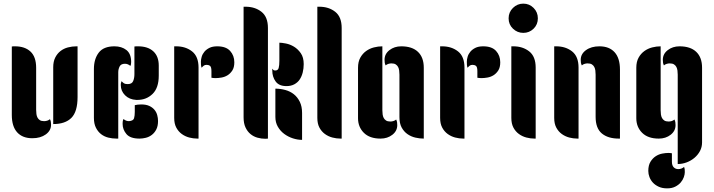

<svg xmlns="http://www.w3.org/2000/svg" viewBox="-20 -763 3930 1057"><path d="M179 -158Q179 -146 180.5 -135Q182 -124 186.5 -115.5Q191 -107 199.5 -101.5Q208 -96 223 -96Q231 -96 239.5 -98.5Q248 -101 255 -107Q259 -99 260 -91.5Q261 -84 261 -76Q261 -44 232 -23Q203 -2 158 -2Q104 -2 74.5 -34.5Q45 -67 45 -130V-507Q50 -508 54 -508H63Q117 -508 148 -479Q179 -450 179 -390ZM273 -393Q273 -424 284 -446Q295 -468 313 -482Q331 -496 354 -502Q377 -508 401 -508H407V-229Q407 -148 373 -114Q339 -80 273 -80Z M631 0H621Q598 0 576 -5.5Q554 -11 536.5 -24.5Q519 -38 508 -60Q497 -82 497 -114V-383Q497 -438 523.5 -473Q550 -508 610 -508Q650 -508 676 -487.5Q702 -467 702 -422Q702 -407 698 -400Q684 -412 668 -412Q646 -412 638.5 -397Q631 -382 631 -365ZM720 -507Q725 -508 730 -508H740Q794 -508 824 -480.5Q854 -453 854 -402V-347Q854 -279 820 -246Q786 -213 737 -213H730Q692 -215 668.5 -238.5Q645 -262 645 -295Q645 -300 645.5 -304Q646 -308 649 -316Q657 -308 663 -304Q669 -300 683 -300Q706 -300 713 -316.5Q720 -333 720 -355ZM850 -97Q850 -69 840.5 -50.5Q831 -32 816 -20.5Q801 -9 783 -4.5Q765 0 748 0Q697 0 676 -25Q655 -50 655 -81Q655 -86 655.5 -93Q656 -100 660 -108Q673 -96 690 -96Q714 -98 718 -112Q722 -126 722 -147V-184Q737 -188 758 -188Q784 -188 801.5 -180Q819 -172 830 -159Q841 -146 845.5 -129.5Q850 -113 850 -97Z M939 -508H950Q1002 -508 1037.5 -480Q1073 -452 1073 -391V0H1067Q1044 0 1021.5 -6Q999 -12 980.5 -25.5Q962 -39 950.5 -60.5Q939 -82 939 -114ZM1270 -420Q1270 -392 1259 -375Q1248 -358 1232.5 -348.5Q1217 -339 1199 -336Q1181 -333 1168 -333Q1154 -333 1144 -335V-371Q1144 -394 1136.5 -400Q1129 -406 1118 -406Q1108 -406 1102.5 -402Q1097 -398 1090 -390Q1087 -398 1086.5 -406.5Q1086 -415 1086 -423Q1086 -436 1090.5 -451Q1095 -466 1105.5 -478.5Q1116 -491 1133 -499.5Q1150 -508 1176 -508Q1224 -508 1247 -482.5Q1270 -457 1270 -420Z M1496 -275Q1524 -275 1551 -267.5Q1578 -260 1598 -244Q1618 -228 1630.5 -202.5Q1643 -177 1643 -141V7Q1618 7 1592 -1.5Q1566 -10 1544.5 -26Q1523 -42 1509.5 -65.5Q1496 -89 1496 -119ZM1518 -528Q1531 -528 1554 -523.5Q1577 -519 1598.5 -506Q1620 -493 1636 -470Q1652 -447 1652 -410Q1652 -386 1646.5 -364Q1641 -342 1630 -325.5Q1619 -309 1600.5 -299Q1582 -289 1557 -289Q1516 -289 1497.5 -314.5Q1479 -340 1479 -374V-385Q1483 -380 1485.5 -377.5Q1488 -375 1496 -375Q1510 -375 1514 -388.5Q1518 -402 1518 -429ZM1321 -726H1332Q1384 -726 1419.5 -698Q1455 -670 1455 -609V0Q1451 0 1448 0.5Q1445 1 1441 1Q1419 1 1397.5 -5Q1376 -11 1359 -25Q1342 -39 1331.5 -61.5Q1321 -84 1321 -117Z M1727 -726H1738Q1790 -726 1825.5 -698Q1861 -670 1861 -609V0H1855Q1832 0 1809.5 -6Q1787 -12 1768.5 -25.5Q1750 -39 1738.5 -60.5Q1727 -82 1727 -114Z M2179 -352Q2179 -364 2177.5 -375Q2176 -386 2171.5 -394.5Q2167 -403 2158.5 -408.5Q2150 -414 2135 -414Q2127 -414 2118.5 -411.5Q2110 -409 2103 -403Q2099 -411 2098 -418.5Q2097 -426 2097 -434Q2097 -466 2124 -487Q2151 -508 2189 -508Q2249 -508 2281 -477.5Q2313 -447 2313 -390V0Q2290 0 2266.5 -5.5Q2243 -11 2223.5 -24.5Q2204 -38 2191.5 -60.5Q2179 -83 2179 -118ZM2085 -156Q2085 -144 2086.5 -133Q2088 -122 2092.5 -113.5Q2097 -105 2105.5 -99.5Q2114 -94 2129 -94Q2137 -94 2145.5 -96.5Q2154 -99 2161 -105Q2165 -97 2166 -89.5Q2167 -82 2167 -74Q2167 -42 2140 -21Q2113 0 2075 0Q2015 0 1983 -32Q1951 -64 1951 -112V-390Q1951 -423 1963.5 -445.5Q1976 -468 1995.5 -482Q2015 -496 2038.5 -502Q2062 -508 2085 -508Z M2403 -508H2414Q2466 -508 2501.5 -480Q2537 -452 2537 -391V0H2531Q2508 0 2485.5 -6Q2463 -12 2444.5 -25.5Q2426 -39 2414.5 -60.5Q2403 -82 2403 -114ZM2734 -420Q2734 -392 2723 -375Q2712 -358 2696.5 -348.5Q2681 -339 2663 -336Q2645 -333 2632 -333Q2618 -333 2608 -335V-371Q2608 -394 2600.5 -400Q2593 -406 2582 -406Q2572 -406 2566.5 -402Q2561 -398 2554 -390Q2551 -398 2550.5 -406.5Q2550 -415 2550 -423Q2550 -436 2554.5 -451Q2559 -466 2569.5 -478.5Q2580 -491 2597 -499.5Q2614 -508 2640 -508Q2688 -508 2711 -482.5Q2734 -457 2734 -420Z M2780 -662Q2780 -696 2804 -719.5Q2828 -743 2861 -743Q2894 -743 2917.5 -719.5Q2941 -696 2941 -662Q2941 -628 2917.5 -605Q2894 -582 2861 -582Q2828 -582 2804 -605Q2780 -628 2780 -662ZM2795 -508H2806Q2858 -508 2893.5 -480Q2929 -452 2929 -391V0H2923Q2900 0 2877.5 -6Q2855 -12 2836.5 -25.5Q2818 -39 2806.5 -60.5Q2795 -82 2795 -114Z M3259 -352Q3259 -364 3257.5 -375Q3256 -386 3251.5 -394.5Q3247 -403 3238.5 -408.5Q3230 -414 3215 -414Q3207 -414 3198.5 -411.5Q3190 -409 3183 -403Q3179 -411 3178 -418.5Q3177 -426 3177 -434Q3177 -466 3206 -487Q3235 -508 3280 -508Q3334 -508 3363.5 -475.5Q3393 -443 3393 -380V0H3387Q3327 0 3293 -28.5Q3259 -57 3259 -120ZM3031 -508H3042Q3094 -508 3129.5 -480Q3165 -452 3165 -391V0H3159Q3136 0 3113.5 -6Q3091 -12 3072.5 -25.5Q3054 -39 3042.5 -60.5Q3031 -82 3031 -114Z M3617 -156Q3617 -144 3618.5 -133Q3620 -122 3624.5 -113.5Q3629 -105 3637.5 -99.5Q3646 -94 3661 -94Q3669 -94 3677.5 -96.5Q3686 -99 3693 -105Q3697 -97 3698 -89.5Q3699 -82 3699 -74Q3699 -42 3672 -21Q3645 0 3607 0Q3547 0 3515 -32Q3483 -64 3483 -112V-390Q3483 -423 3495.5 -445.5Q3508 -468 3527.5 -482Q3547 -496 3570.5 -502Q3594 -508 3617 -508ZM3711 -352Q3711 -364 3709.5 -375Q3708 -386 3703.5 -394.5Q3699 -403 3690.5 -408.5Q3682 -414 3667 -414Q3659 -414 3650.5 -411.5Q3642 -409 3635 -403Q3631 -411 3630 -418.5Q3629 -426 3629 -434Q3629 -466 3656 -487Q3683 -508 3721 -508Q3781 -508 3813 -477.5Q3845 -447 3845 -390V21Q3845 47 3833.5 68.5Q3822 90 3803 106Q3784 122 3760 131Q3736 140 3711 140ZM3549 178Q3549 147 3561 127.5Q3573 108 3590 97Q3607 86 3626 82.5Q3645 79 3659 79Q3671 79 3679 81V127Q3679 148 3689 158Q3699 168 3714 168Q3732 168 3746 156Q3749 164 3749.5 170.5Q3750 177 3750 185Q3750 197 3744.5 212.5Q3739 228 3727.5 241.5Q3716 255 3697.5 264.5Q3679 274 3653 274Q3626 274 3606.5 265Q3587 256 3574.5 242.5Q3562 229 3555.5 212Q3549 195 3549 178Z"/></svg>

Font: Kenia
Style: Regular
Weight: 400
Designer: Julia Petretta
Foundry: Julia Petretta
Version: Version 1.001